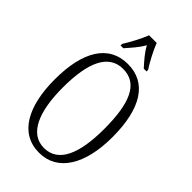

<svg xmlns="http://www.w3.org/2000/svg" viewBox="-278 -1022 1123 1123"><g transform="rotate(45 283.5 -460.5)"><path d="M176 -784V-771H199C230 -807 260 -838 284 -881C307 -838 336 -807 368 -771H391V-784C366 -822 332 -886 315 -931H252C235 -886 200 -822 176 -784ZM283 10C435 10 522 -132 522 -358C522 -594 440 -725 284 -725C123 -725 44 -587 44 -359C44 -137 122 10 283 10ZM283 -30C166 -30 111 -157 111 -358C111 -565 163 -685 284 -685C409 -685 454 -565 454 -358C454 -154 403 -30 283 -30Z"/></g></svg>

Font: Noto Serif Lao ExtraCondensed Light
Style: Regular
Weight: 300
Width: 2
Designer: Monotype Design Team
Foundry: Monotype Imaging Inc.
Version: Version 2.003